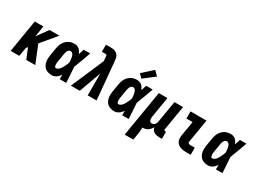

<svg xmlns="http://www.w3.org/2000/svg" viewBox="-40 -1610 3580 2661"><g transform="rotate(30 1750.0 -279.5)"><path d="M15 0 101 -520H239L211 -346L337 -520H495L295 -281L409 0H265L199 -162L198 -165L177 -140L153 0Z M676 8Q648 8 620.5 1Q593 -6 572 -22Q551 -38 538 -61.5Q525 -85 519.5 -112Q514 -139 515 -167.5Q516 -196 521 -225L541 -345Q545 -368 552 -391Q559 -414 571.5 -435.5Q584 -457 602 -475.5Q620 -494 642 -506Q664 -518 688 -523Q712 -528 735 -528Q757 -528 777 -521Q797 -514 812 -500.5Q827 -487 837.5 -469.5Q848 -452 856 -433Q863 -455 870 -476.5Q877 -498 884 -520H988Q963 -452 939 -384Q915 -316 888 -249Q893 -187 896.5 -124.5Q900 -62 904 0H800Q800 -18 800 -36Q800 -54 801 -72Q789 -56 776 -41.5Q763 -27 747 -15.5Q731 -4 712.5 2Q694 8 676 8ZM676 -106Q689 -106 701.5 -112Q714 -118 724.5 -127Q735 -136 742.5 -147.5Q750 -159 757 -171Q764 -183 770 -195Q776 -207 781.5 -219.5Q787 -232 792 -244.5Q797 -257 801 -269Q800 -284 799 -298.5Q798 -313 795.5 -327.5Q793 -342 790 -356.5Q787 -371 780.5 -383.5Q774 -396 762 -405Q750 -414 735 -414Q722 -414 710 -403.5Q698 -393 691.5 -380Q685 -367 681.5 -353.5Q678 -340 676 -326L656 -206Q654 -196 653 -186.5Q652 -177 651.5 -167.5Q651 -158 651.5 -148.5Q652 -139 654 -130Q656 -121 661.5 -113.5Q667 -106 676 -106Z M979 0 1204 -522 1198 -593Q1198 -598 1197 -603.5Q1196 -609 1193.5 -613.5Q1191 -618 1185.5 -619.5Q1180 -621 1175 -621H1116V-735H1175Q1196 -735 1216.5 -734Q1237 -733 1256 -726.5Q1275 -720 1290.5 -708Q1306 -696 1315.5 -679.5Q1325 -663 1329 -643Q1333 -623 1335 -603L1390 0H1248V-349L1121 0Z M1676 8Q1648 8 1620.5 1Q1593 -6 1572 -22Q1551 -38 1538 -61.5Q1525 -85 1519.5 -112Q1514 -139 1515 -167.5Q1516 -196 1521 -225L1541 -345Q1545 -368 1552 -391Q1559 -414 1571.5 -435.5Q1584 -457 1602 -475.5Q1620 -494 1642 -506Q1664 -518 1688 -523Q1712 -528 1735 -528Q1757 -528 1777 -521Q1797 -514 1812 -500.5Q1827 -487 1837.5 -469.5Q1848 -452 1856 -433Q1863 -455 1870 -476.5Q1877 -498 1884 -520H1988Q1963 -452 1939 -384Q1915 -316 1888 -249Q1893 -187 1896.5 -124.5Q1900 -62 1904 0H1800Q1800 -18 1800 -36Q1800 -54 1801 -72Q1789 -56 1776 -41.5Q1763 -27 1747 -15.5Q1731 -4 1712.5 2Q1694 8 1676 8ZM1676 -106Q1689 -106 1701.5 -112Q1714 -118 1724.5 -127Q1735 -136 1742.5 -147.5Q1750 -159 1757 -171Q1764 -183 1770 -195Q1776 -207 1781.5 -219.5Q1787 -232 1792 -244.5Q1797 -257 1801 -269Q1800 -284 1799 -298.5Q1798 -313 1795.5 -327.5Q1793 -342 1790 -356.5Q1787 -371 1780.5 -383.5Q1774 -396 1762 -405Q1750 -414 1735 -414Q1722 -414 1710 -403.5Q1698 -393 1691.5 -380Q1685 -367 1681.5 -353.5Q1678 -340 1676 -326L1656 -206Q1654 -196 1653 -186.5Q1652 -177 1651.5 -167.5Q1651 -158 1651.5 -148.5Q1652 -139 1654 -130Q1656 -121 1661.5 -113.5Q1667 -106 1676 -106ZM1776 -572 1721 -628 1882 -774 1950 -706Z M1964 215 2086 -520H2224L2172 -206Q2170 -195 2169 -184.5Q2168 -174 2168 -163.5Q2168 -153 2170 -143Q2172 -133 2176.5 -124.5Q2181 -116 2190 -111Q2199 -106 2210 -106Q2223 -106 2236 -112Q2249 -118 2258 -128.5Q2267 -139 2272 -152Q2277 -165 2279 -178L2336 -520H2474L2408 -124Q2407 -116 2411.5 -111Q2416 -106 2423 -106H2440V8H2404Q2381 8 2358.5 4Q2336 0 2317 -10.5Q2298 -21 2285 -39Q2272 -57 2269 -79Q2258 -60 2244 -43.5Q2230 -27 2212 -15Q2194 -3 2174 2.5Q2154 8 2134 8Q2132 8 2130.5 8Q2129 8 2128 8Q2129 32 2126.5 57Q2124 82 2120 107L2102 215Z M2824 0Q2799 0 2775 -3Q2751 -6 2729.5 -14.5Q2708 -23 2690 -37.5Q2672 -52 2662 -72.5Q2652 -93 2650 -117Q2648 -141 2652 -166L2692 -406H2593V-520H2849L2787 -147Q2786 -140 2788 -133Q2790 -126 2795.5 -121.5Q2801 -117 2808.5 -115.5Q2816 -114 2824 -114H2896V0Z M3176 8Q3148 8 3120.5 1Q3093 -6 3072 -22Q3051 -38 3038 -61.5Q3025 -85 3019.5 -112Q3014 -139 3015 -167.5Q3016 -196 3021 -225L3041 -345Q3045 -368 3052 -391Q3059 -414 3071.5 -435.5Q3084 -457 3102 -475.5Q3120 -494 3142 -506Q3164 -518 3188 -523Q3212 -528 3235 -528Q3257 -528 3277 -521Q3297 -514 3312 -500.5Q3327 -487 3337.5 -469.5Q3348 -452 3356 -433Q3363 -455 3370 -476.5Q3377 -498 3384 -520H3488Q3463 -452 3439 -384Q3415 -316 3388 -249Q3393 -187 3396.5 -124.5Q3400 -62 3404 0H3300Q3300 -18 3300 -36Q3300 -54 3301 -72Q3289 -56 3276 -41.5Q3263 -27 3247 -15.5Q3231 -4 3212.5 2Q3194 8 3176 8ZM3176 -106Q3189 -106 3201.5 -112Q3214 -118 3224.5 -127Q3235 -136 3242.5 -147.5Q3250 -159 3257 -171Q3264 -183 3270 -195Q3276 -207 3281.5 -219.5Q3287 -232 3292 -244.5Q3297 -257 3301 -269Q3300 -284 3299 -298.5Q3298 -313 3295.5 -327.5Q3293 -342 3290 -356.5Q3287 -371 3280.5 -383.5Q3274 -396 3262 -405Q3250 -414 3235 -414Q3222 -414 3210 -403.5Q3198 -393 3191.5 -380Q3185 -367 3181.5 -353.5Q3178 -340 3176 -326L3156 -206Q3154 -196 3153 -186.5Q3152 -177 3151.5 -167.5Q3151 -158 3151.5 -148.5Q3152 -139 3154 -130Q3156 -121 3161.5 -113.5Q3167 -106 3176 -106Z"/></g></svg>

Font: Iosevka SS04 Heavy
Style: Italic
Weight: 900
Italic angle: -9°
Monospace: yes
Designer: Belleve Invis
Foundry: Belleve Invis
Version: Version 19.0.0; ttfautohint (v1.8.4)